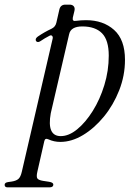

<svg xmlns="http://www.w3.org/2000/svg" viewBox="-109 -603 579 828"><path d="M-76 205Q-89 205 -89 194Q-89 184 -73 182L-59 180Q-39 177 -29.5 168.5Q-20 160 -15 138L118 -436Q120 -444 115.5 -448.5Q111 -453 103 -448Q93 -443 84 -437.5Q75 -432 66 -426Q57 -420 51 -422.5Q45 -425 45 -432Q45 -439 55 -446Q83 -465 113 -479Q130 -487 134 -505L147 -562Q152 -583 173 -583H191Q203 -583 209 -576Q215 -569 212 -556L205 -527Q202 -510 218 -513Q241 -516 262 -516Q336 -516 383 -474Q430 -432 430 -345Q430 -277 405 -213.5Q380 -150 339 -100Q298 -50 249 -20.5Q200 9 151 9Q124 9 100 -2Q85 -9 82 6L52 138Q47 160 52.5 167Q58 174 77 177L103 181Q121 184 121 193Q121 205 104 205ZM110 -115Q92 -16 153 -16Q188 -16 224 -45.5Q260 -75 291 -124.5Q322 -174 341 -236Q360 -298 360 -363Q360 -430 331 -459.5Q302 -489 246 -489Q196 -489 189 -455Z"/></svg>

Font: Instrument Serif
Style: Italic
Weight: 400
Italic angle: -13°
Designer: Rodrigo Fuenzalida
Foundry: fragTYPE
Version: Version 1.000; ttfautohint (v1.8.4.7-5d5b);gftools[0.9.27]